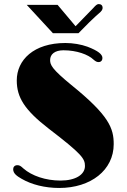

<svg xmlns="http://www.w3.org/2000/svg" viewBox="-20 -910 621 939"><path d="M86.4 -35.2C134.3 -7.3 199.7 9.3 269.5 9.3C424.3 9.3 536.1 -78.1 536.1 -205.1C536.1 -282.2 514.2 -344.7 328.6 -494.6C234.4 -571.8 225.1 -592.3 225.1 -616.2C225.1 -644 247.1 -664.1 290.5 -664.1C355.5 -664.1 411.6 -643.1 437 -618.7C447.8 -609.4 453.6 -606.4 462.4 -606.4C473.6 -606.4 481 -614.7 481 -626C481 -644 460.9 -661.1 407.7 -681.6C376.5 -692.9 337.4 -699.7 299.8 -699.7C145 -699.7 62 -616.7 62 -516.6C62 -434.1 99.6 -372.6 217.8 -281.2C380.9 -156.2 395.5 -134.3 395.5 -98.1C395.5 -56.6 350.6 -26.9 275.9 -26.9C203.1 -26.9 135.3 -50.3 94.7 -85.9C81.1 -98.6 75.7 -102.1 64.5 -102.1C51.8 -102.1 44.4 -93.3 44.4 -82.5C44.4 -61 63.5 -48.3 86.4 -35.2ZM238.8 -747.6H363.8L417.5 -801.8C442.9 -826.2 453.1 -835.4 462.4 -843.3C478.5 -856.4 481.9 -863.8 481.9 -872.1C481.9 -882.8 474.6 -890.1 462.9 -890.1C455.1 -890.1 448.2 -884.3 437 -871.6C434.1 -869.1 431.6 -865.7 402.3 -835.9L349.6 -781.7L261.7 -886.2H110.8Z"/></svg>

Font: Limelight
Style: Regular
Weight: 400
Designer: Nicole Fally
Foundry: Nicole Fally
Version: Version 1.002